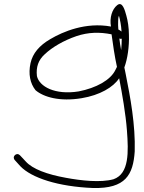

<svg xmlns="http://www.w3.org/2000/svg" viewBox="-20 -678 723 962"><path d="M49 112C49 117 51 121 54 124L82 155C138 213 270 257 446 264C610 268 647 197 655 81C659 -52 633 -191 610 -306L607 -321C606 -326 604 -333 603 -340C619 -383 628 -445 626 -503C626 -539 620 -576 613 -600C606 -625 594 -674 567 -652C542 -632 528 -590 536 -545C410 -568 296 -520 232 -482C177 -450 144 -411 133 -362C121 -307 131 -260 158 -226C199 -191 280 -168 389 -186C480 -201 548 -241 577 -286C592 -209 610 -106 616 -24C624 83 628 192 549 220C485 238 386 227 311 213C216 196 143 169 109 131L80 100C77 97 72 94 67 94C58 94 49 102 49 112ZM165 -297C160 -342 172 -377 204 -406C242 -442 299 -475 363 -497C423 -517 479 -518 539 -506C545 -460 555 -392 566 -343L558 -327C534 -277 462 -237 374 -220C256 -201 177 -244 165 -297ZM572 -573C572 -583 573 -592 576 -599C582 -576 587 -553 589 -520C584 -523 579 -528 573 -530C572 -545 571 -560 572 -573ZM578 -485C582 -483 586 -483 590 -484C590 -466 589 -447 587 -427C583 -448 580 -468 578 -485Z"/></svg>

Font: Stray Cat
Style: SuExt
Weight: 400
Version: Version 1.0